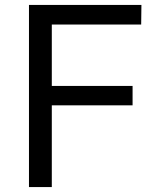

<svg xmlns="http://www.w3.org/2000/svg" viewBox="-20 -762 636 782"><path d="M98 0H191V-333H520V-412H191V-662H555L556 -742H98Z"/></svg>

Font: Cheyenne Sans
Style: Regular
Weight: 400
Designer: The Public Sans project authors (U.S. Web Design System), Libre Franklin designed by Pablo Impallari and Rodrigo Fuenzal
Foundry: The Cheyenne Sans Project Authors
Version: Version 2.007